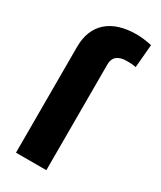

<svg xmlns="http://www.w3.org/2000/svg" viewBox="-188 -805 731 872"><g transform="rotate(30 177.0 -369.5)"><path d="M52.7 0V-554.7Q52.7 -644 106.9 -691.7Q161.1 -739.3 259.8 -739.3Q294.4 -739.3 339.8 -729.5L329.1 -608.4Q317.4 -610.8 307.1 -611.6Q296.9 -612.3 280.3 -612.3Q247.1 -612.3 229.5 -597.9Q211.9 -583.5 211.9 -554.7V0Z"/></g></svg>

Font: Pretendard JP ExtraBold
Style: Regular
Weight: 800
Designer: Base glyphs from Inter by Rasmus Andersson; Hangeul glyphs from Noto Sans CJK(Source Han Sans) by Jang Soo-young and Kan
Foundry: Kil Hyung-jin
Version: Version 1.309